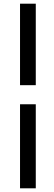

<svg xmlns="http://www.w3.org/2000/svg" viewBox="-20 -770 295 1040"><path d="M88.5 -308.6V-750H173.8V-308.6ZM88.5 250V-205.2H173.8V250Z"/></svg>

Font: Source Sans 3 VF
Style: Italic
Weight: 200
Italic angle: -11°
Designer: Paul D. Hunt
Foundry: Adobe Systems Incorporated
Version: Version 3.042;hotconv 1.0.118;makeotfexe 2.5.65603